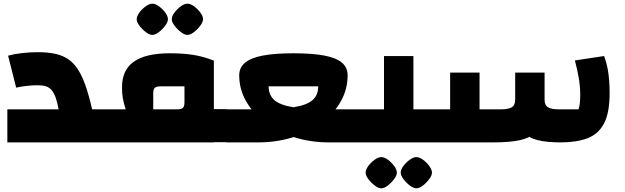

<svg xmlns="http://www.w3.org/2000/svg" viewBox="-20 -775 3403 1045"><path d="M451 0V-180H541V0ZM20 0V-180H299Q292 -218 283 -243.5Q274 -269 261.5 -284Q249 -299 230.5 -305Q212 -311 186 -311Q156 -311 125 -307.5Q94 -304 68 -298L24 -472Q56 -481 99.5 -486Q143 -491 186 -491Q242 -491 283.5 -481.5Q325 -472 356 -449.5Q387 -427 410.5 -387Q434 -347 453 -286.5Q472 -226 491 -140V0ZM541 0V-180Q550 -180 555.5 -155Q561 -130 561 -90Q561 -48 555.5 -24Q550 0 541 0Z M1144 -1V-181H1214V-1ZM541 0V-180H664Q653 -215 648.5 -240.5Q644 -266 644 -300Q644 -345 659 -379.5Q674 -414 706 -437.5Q738 -461 787 -473Q836 -485 904 -485Q978 -485 1033.5 -476Q1089 -467 1144 -445V0ZM814 -180H945Q967 -180 975.5 -188Q984 -196 984 -218V-305H853Q831 -305 822.5 -297Q814 -289 814 -267ZM541 0Q532 0 526.5 -24Q521 -48 521 -90Q521 -130 526.5 -155Q532 -180 541 -180ZM1214 0V-180Q1223 -180 1228.5 -155Q1234 -130 1234 -90Q1234 -48 1228.5 -24Q1223 0 1214 0ZM809 -585Q794 -585 774 -600Q754 -615 739 -635Q724 -655 724 -670Q724 -687 738.5 -706.5Q753 -726 773 -740.5Q793 -755 809 -755Q826 -755 845.5 -740.5Q865 -726 879.5 -706.5Q894 -687 894 -670Q894 -655 879 -635Q864 -615 844.5 -600Q825 -585 809 -585ZM1000 -585Q985 -585 965 -600Q945 -615 930 -635Q915 -655 915 -670Q915 -687 929.5 -706.5Q944 -726 964 -740.5Q984 -755 1000 -755Q1017 -755 1036.5 -740.5Q1056 -726 1070.5 -706.5Q1085 -687 1085 -670Q1085 -655 1070 -635Q1055 -615 1035.5 -600Q1016 -585 1000 -585Z M1384 0V-180Q1507 -180 1579 -191.5Q1651 -203 1681.5 -230.5Q1712 -258 1712 -305H1442Q1442 -258 1473 -230.5Q1504 -203 1575.5 -191.5Q1647 -180 1770 -180V0Q1669 0 1580.5 -28.5Q1492 -57 1425 -107Q1358 -157 1320 -223Q1282 -289 1282 -365Q1282 -407 1313.5 -433.5Q1345 -460 1410 -472.5Q1475 -485 1577 -485Q1681 -485 1746 -472.5Q1811 -460 1841.5 -433.5Q1872 -407 1872 -365Q1872 -289 1834.5 -222.5Q1797 -156 1730.5 -106Q1664 -56 1575 -28Q1486 0 1384 0ZM1214 0V-180H1384V0ZM1770 0V-180H1940V0ZM1214 0Q1205 0 1199.5 -24Q1194 -48 1194 -90Q1194 -130 1199.5 -155Q1205 -180 1214 -180ZM1940 0V-180Q1949 -180 1954.5 -155Q1960 -130 1960 -90Q1960 -48 1954.5 -24Q1949 0 1940 0Z M2230 0V-180H2300V0ZM1940 0V-180H2151L2070 -99V-470H2230V0ZM1940 0Q1931 0 1925.5 -24Q1920 -48 1920 -90Q1920 -130 1925.5 -155Q1931 -180 1940 -180ZM2300 0V-180Q2309 -180 2314.5 -155Q2320 -130 2320 -90Q2320 -48 2314.5 -24Q2309 0 2300 0ZM2055 250Q2040 250 2020 235Q2000 220 1985 200Q1970 180 1970 165Q1970 148 1984.5 128.5Q1999 109 2019 94.5Q2039 80 2055 80Q2072 80 2091.5 94.5Q2111 109 2125.5 128.5Q2140 148 2140 165Q2140 180 2125 200Q2110 220 2090.5 235Q2071 250 2055 250ZM2246 250Q2231 250 2211 235Q2191 220 2176 200Q2161 180 2161 165Q2161 148 2175.5 128.5Q2190 109 2210 94.5Q2230 80 2246 80Q2263 80 2282.5 94.5Q2302 109 2316.5 128.5Q2331 148 2331 165Q2331 180 2316 200Q2301 220 2281.5 235Q2262 250 2246 250Z M3032 0Q2956 0 2907.5 -12Q2859 -24 2832 -52.5Q2805 -81 2794.5 -131.5Q2784 -182 2784 -258V-380H2944V-233Q2944 -201 2963.5 -190.5Q2983 -180 3018 -180H3129Q3134 -195 3136 -214Q3138 -233 3138 -258Q3138 -305 3130 -351Q3122 -397 3109 -446L3268 -470Q3280 -438 3286.5 -405Q3293 -372 3295.5 -337.5Q3298 -303 3298 -268Q3298 -162 3268 -104Q3238 -46 3178.5 -23Q3119 0 3032 0ZM2300 0V-180H2430V-380H2590V0ZM2590 0V-180H2710Q2745 -180 2764.5 -190.5Q2784 -201 2784 -233V-380H2944V-258Q2944 -182 2933 -131.5Q2922 -81 2893 -52.5Q2864 -24 2809 -12Q2754 0 2666 0ZM2300 0Q2291 0 2285.5 -24Q2280 -48 2280 -90Q2280 -130 2285.5 -155Q2291 -180 2300 -180Z"/></svg>

Font: Changa ExtraLight ExtraBold
Style: Regular
Weight: 800
Version: Version 3.002; ttfautohint (v1.8.2)